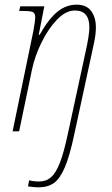

<svg xmlns="http://www.w3.org/2000/svg" viewBox="-20 -563 482 823"><path d="M100 236 105 210Q125 215 148 215Q178 215 199 196.5Q220 178 237 134Q254 90 271 10L346 -337Q363 -411 363 -446Q363 -518 301 -518Q262 -518 224.5 -479Q187 -440 158 -381Q129 -322 117 -264L62 0H34L123 -430Q131 -475 131 -487Q131 -506 121.5 -511Q112 -516 78 -516H62L67 -536H170L146 -414H150Q189 -483 226.5 -513Q264 -543 308 -543Q351 -543 371 -515.5Q391 -488 391 -446Q391 -415 383 -379Q375 -343 374 -337L299 10Q279 105 258 154Q237 203 211 221.5Q185 240 144 240Q128 240 100 236Z"/></svg>

Font: Noto Serif NarrowThin
Style: Italic
Weight: 250
Width: 4
Italic angle: -12°
Designer: Monotype Design Team
Foundry: Monotype Imaging Inc.
Version: Version 1.001